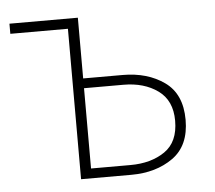

<svg xmlns="http://www.w3.org/2000/svg" viewBox="-41 -504 613 548"><g transform="rotate(-5 266.0 -230.0)"><path d="M170 -431H5V-460H201V-286H314Q385 -286 433.5 -251.5Q482 -217 482 -143Q482 -69 433.5 -34.5Q385 0 314 0H170ZM314 -258H201V-28H314Q373 -28 412.5 -55Q452 -82 452 -143Q452 -201 412.5 -229.5Q373 -258 314 -258Z"/></g></svg>

Font: Jost* Thin
Style: Regular
Weight: 200
Version: Version 3.7